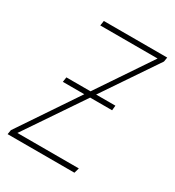

<svg xmlns="http://www.w3.org/2000/svg" viewBox="-144 -600 622 682"><g transform="rotate(30 166.5 -259.5)"><path d="M344 -519 341 -501 191 -279H270L268 -259H178L17 -21H269L263 0H-11L-8 -18L154 -259H66L69 -279H168L316 -499H81L84 -519Z"/></g></svg>

Font: Fira Sans Extra Condensed Thin
Style: Italic
Weight: 250
Width: 3
Italic angle: -8°
Designer: Carrois Corporate & Edenspiekermann AG
Foundry: Carrois Corporate GbR & Edenspiekermann AG
Version: Version 4.203